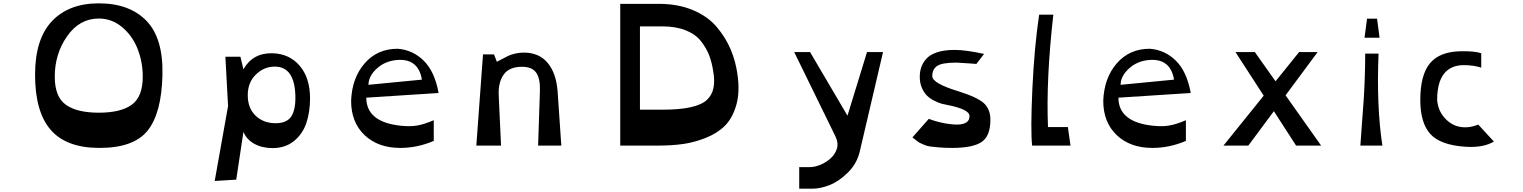

<svg xmlns="http://www.w3.org/2000/svg" viewBox="-20 -872 9121 1150"><path d="M572 14Q376 13 283 -95Q190 -203 190 -424Q190 -638 291 -745Q392 -852 572 -852Q755 -852 856.5 -748Q958 -644 953 -424Q948 -194 864 -89.5Q780 15 572 14ZM835 -413Q835 -501 804 -579.5Q773 -658 711.5 -709.5Q650 -761 572 -761Q456 -761 382 -655Q308 -549 308 -413Q308 -292 374.5 -244.5Q441 -197 572 -197Q703 -197 769 -244.5Q835 -292 835 -413Z M1438 -82 1395 204 1266 212 1346 -237 1330 -532H1420L1438 -457Q1494 -556 1613 -553Q1714 -550 1775.5 -477.5Q1837 -405 1837 -283Q1837 -201 1815 -135.5Q1793 -70 1741 -27.5Q1689 15 1613 15Q1551 15 1504.5 -10Q1458 -35 1438 -82ZM1749 -302Q1743 -473 1626 -473Q1561 -473 1512.5 -425.5Q1464 -378 1464 -302Q1464 -224 1511 -179Q1558 -134 1631 -134Q1699 -134 1725.5 -176Q1752 -218 1749 -302Z M2607 -315 2174 -287Q2174 -141 2380 -119Q2435 -113 2477.5 -120Q2520 -127 2578 -152V-28Q2480 14 2377 14Q2245 14 2164 -62.5Q2083 -139 2083 -268Q2088 -405 2164 -492.5Q2240 -580 2362 -580Q2453 -573 2518.5 -508Q2584 -443 2607 -315ZM2187 -364 2507 -395Q2486 -521 2362 -513Q2288 -508 2237.5 -462Q2187 -416 2187 -364Z M3320 -323 3342 0H3203L3214 -329Q3216 -403 3191 -437.5Q3166 -472 3107 -472Q3030 -472 2997 -425.5Q2964 -379 2967 -304L2981 0H2833L2873 -546H2939L2956 -502Q2967 -507 2989.5 -519.5Q3012 -532 3026.5 -538.5Q3041 -545 3065.5 -551Q3090 -557 3117 -557Q3209 -557 3260.5 -495Q3312 -433 3320 -323Z M3695 0V-849H3925Q4040 -849 4129 -812Q4218 -775 4272 -711.5Q4326 -648 4356.5 -576Q4387 -504 4398 -420Q4412 -318 4389.5 -241Q4367 -164 4322 -119Q4277 -74 4208 -46.5Q4139 -19 4071.5 -9.5Q4004 0 3925 0ZM3813 -215H3947Q4052 -215 4118 -230Q4184 -245 4214.5 -274Q4245 -303 4253.5 -345.5Q4262 -388 4252 -444Q4244 -498 4227.5 -541Q4211 -584 4178.5 -625.5Q4146 -667 4087 -690.5Q4028 -714 3947 -714H3813Z M4767 258V129H4830Q4860 129 4894 115Q4928 101 4955 76.5Q4982 52 4992.5 19Q5003 -14 4985 -53L4737 -560H4832L5056 -179L5173 -560H5269L5130 34Q5113 108 5058.5 161.5Q5004 215 4949 236.5Q4894 258 4849 258Z M5874 -549 5828 -489Q5812 -491 5708 -497Q5620 -497 5591.5 -476Q5563 -455 5564 -415Q5565 -373 5718 -326Q5836 -289 5874 -253Q5912 -217 5912 -155Q5912 -56 5858.5 -21Q5805 14 5684 14Q5640 14 5605.5 11Q5571 8 5551.5 5.5Q5532 3 5512 -6Q5492 -15 5487 -17.5Q5482 -20 5465 -33.5Q5448 -47 5445 -49L5543 -160Q5615 -133 5686 -127Q5787 -118 5787 -177Q5787 -217 5656 -243Q5638 -246 5621 -250.5Q5604 -255 5578.5 -267.5Q5553 -280 5534.5 -297Q5516 -314 5502.5 -344Q5489 -374 5489 -411Q5489 -442 5497.5 -468Q5506 -494 5527.5 -519Q5549 -544 5592 -558.5Q5635 -573 5697 -573Q5765 -573 5874 -549Z M6162 0Q6152 -92 6163.5 -340.5Q6175 -589 6204 -784H6289Q6245 -395 6257 -111H6376L6392 0Z M7112 -315 6679 -287Q6679 -141 6885 -119Q6940 -113 6982.5 -120Q7025 -127 7083 -152V-28Q6985 14 6882 14Q6750 14 6669 -62.5Q6588 -139 6588 -268Q6593 -405 6669 -492.5Q6745 -580 6867 -580Q6958 -573 7023.5 -508Q7089 -443 7112 -315ZM6692 -364 7012 -395Q6991 -521 6867 -513Q6793 -508 6742.5 -462Q6692 -416 6692 -364Z M7893 0H7743L7610 -206L7457 0H7308L7549 -299L7380 -560H7496L7620 -385L7761 -560H7872L7680 -301Z M8153 -646 8168 -760H8228L8243 -646ZM8128 0Q8131 -47 8137.5 -132.5Q8144 -218 8147.5 -267.5Q8151 -317 8154 -395Q8157 -473 8157 -551H8237Q8224 -233 8260 0Z M8852 -553V-467Q8804 -482 8747 -482Q8588 -480 8588 -273Q8593 -210 8633 -165.5Q8673 -121 8726 -112Q8779 -103 8834 -126L8928 -24Q8864 14 8757 7Q8607 -3 8547 -69.5Q8487 -136 8487 -273Q8487 -422 8544 -492Q8601 -562 8727 -565Q8811 -567 8852 -553Z"/></svg>

Font: OpenDyslexic
Style: Regular
Weight: 400
Designer: Abbie Gonzalez
Version: Version 0.920;hotconv 1.0.109;makeotfexe 2.5.65596